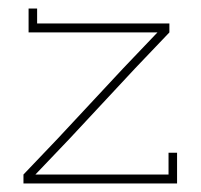

<svg xmlns="http://www.w3.org/2000/svg" viewBox="-20 -430 470 450"><path d="M395 0V-72H375V-21H63Q145 -106 220 -187.5Q295 -269 377 -354V-375H67V-410H47V-354H349Q267 -269 192 -187.5Q117 -106 35 -21V0Z"/></svg>

Font: Josefin Slab ExtraLight
Style: Regular
Weight: 250
Designer: Santiago Orozco
Foundry: Typemade
Version: Version 2.000